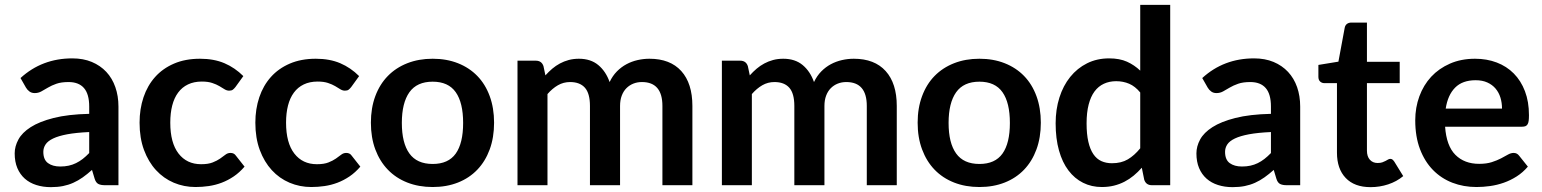

<svg xmlns="http://www.w3.org/2000/svg" viewBox="-20 -763 6354 791"><path d="M468 0H412.5Q395 0 385 -5.2Q375 -10.5 370 -26.5L359 -63Q339.5 -45.5 320.8 -32.2Q302 -19 282 -10Q262 -1 239.5 3.5Q217 8 189.5 8Q157 8 129.5 -0.8Q102 -9.5 82.2 -27Q62.5 -44.5 51.5 -70.5Q40.5 -96.5 40.5 -131Q40.5 -160 55.8 -188.2Q71 -216.5 106.5 -239.2Q142 -262 201 -277Q260 -292 347.5 -294V-324Q347.5 -375.5 326 -400.2Q304.5 -425 262.5 -425Q232.5 -425 212.5 -418Q192.5 -411 177.8 -402.2Q163 -393.5 150.5 -386.5Q138 -379.5 123 -379.5Q110.5 -379.5 101.5 -386Q92.5 -392.5 87 -402L64.5 -441.5Q153 -522.5 278 -522.5Q323 -522.5 358.2 -507.8Q393.5 -493 418 -466.8Q442.5 -440.5 455.2 -404Q468 -367.5 468 -324ZM228 -77Q247 -77 263 -80.5Q279 -84 293.2 -91Q307.5 -98 320.8 -108.2Q334 -118.5 347.5 -132.5V-219Q293.5 -216.5 257.2 -209.8Q221 -203 199 -192.5Q177 -182 167.8 -168Q158.5 -154 158.5 -137.5Q158.5 -105 177.8 -91Q197 -77 228 -77Z M950 -404.5Q944.5 -397.5 939.2 -393.5Q934 -389.5 924 -389.5Q914.5 -389.5 905.2 -395.2Q896 -401 883.8 -408.2Q871.5 -415.5 854.2 -421.2Q837 -427 811.5 -427Q779 -427 754.5 -415.2Q730 -403.5 713.8 -381.5Q697.5 -359.5 689.5 -328.2Q681.5 -297 681.5 -257.5Q681.5 -174.5 715.5 -130.5Q749.5 -86.5 808.5 -86.5Q838 -86.5 856.2 -93.8Q874.5 -101 887 -109.8Q899.5 -118.5 908.8 -125.8Q918 -133 929.5 -133Q944.5 -133 952 -121.5L987.5 -76.5Q967 -52.5 943 -36.2Q919 -20 893.2 -10.2Q867.5 -0.5 840.2 3.5Q813 7.5 785.5 7.5Q738 7.5 696 -10.2Q654 -28 622.8 -62Q591.5 -96 573.2 -145.2Q555 -194.5 555 -257.5Q555 -314 571.2 -362.2Q587.5 -410.5 619 -445.8Q650.5 -481 697 -501Q743.5 -521 804 -521Q861.5 -521 904.8 -502.5Q948 -484 982.5 -449.5Z M1427 -404.5Q1421.5 -397.5 1416.2 -393.5Q1411 -389.5 1401 -389.5Q1391.5 -389.5 1382.2 -395.2Q1373 -401 1360.8 -408.2Q1348.5 -415.5 1331.2 -421.2Q1314 -427 1288.5 -427Q1256 -427 1231.5 -415.2Q1207 -403.5 1190.8 -381.5Q1174.5 -359.5 1166.5 -328.2Q1158.5 -297 1158.5 -257.5Q1158.5 -174.5 1192.5 -130.5Q1226.5 -86.5 1285.5 -86.5Q1315 -86.5 1333.2 -93.8Q1351.5 -101 1364 -109.8Q1376.5 -118.5 1385.8 -125.8Q1395 -133 1406.5 -133Q1421.5 -133 1429 -121.5L1464.5 -76.5Q1444 -52.5 1420 -36.2Q1396 -20 1370.2 -10.2Q1344.5 -0.5 1317.2 3.5Q1290 7.5 1262.5 7.5Q1215 7.5 1173 -10.2Q1131 -28 1099.8 -62Q1068.5 -96 1050.2 -145.2Q1032 -194.5 1032 -257.5Q1032 -314 1048.2 -362.2Q1064.5 -410.5 1096 -445.8Q1127.5 -481 1174 -501Q1220.5 -521 1281 -521Q1338.5 -521 1381.8 -502.5Q1425 -484 1459.5 -449.5Z M1762.5 -521Q1820 -521 1866.8 -502.5Q1913.5 -484 1946.5 -450Q1979.5 -416 1997.5 -367Q2015.5 -318 2015.5 -257.5Q2015.5 -196.5 1997.5 -147.5Q1979.5 -98.5 1946.5 -64Q1913.5 -29.5 1866.8 -11Q1820 7.5 1762.5 7.5Q1705 7.5 1658 -11Q1611 -29.5 1577.8 -64Q1544.5 -98.5 1526.2 -147.5Q1508 -196.5 1508 -257.5Q1508 -318 1526.2 -367Q1544.5 -416 1577.8 -450Q1611 -484 1658 -502.5Q1705 -521 1762.5 -521ZM1762.5 -87.5Q1827 -87.5 1857.5 -130.2Q1888 -173 1888 -256.5Q1888 -340 1857.5 -383.2Q1827 -426.5 1762.5 -426.5Q1697.5 -426.5 1666.5 -382.8Q1635.5 -339 1635.5 -256.5Q1635.5 -174 1666.5 -130.8Q1697.5 -87.5 1762.5 -87.5Z M2112 0V-513H2187.5Q2211.5 -513 2219 -490.5L2227 -452.5Q2240.5 -467.5 2255.2 -480Q2270 -492.5 2286.8 -501.5Q2303.5 -510.5 2323 -515.8Q2342.5 -521 2365 -521Q2413.5 -521 2444.8 -495Q2476 -469 2491.5 -425Q2503.5 -450.5 2521.5 -468.8Q2539.5 -487 2561 -498.5Q2582.5 -510 2606.8 -515.5Q2631 -521 2655.5 -521Q2741 -521 2786.8 -470.2Q2832.5 -419.5 2832.5 -326.5V0H2709V-326.5Q2709 -425 2624.5 -425Q2605.5 -425 2589.2 -418.5Q2573 -412 2560.8 -399.8Q2548.5 -387.5 2541.5 -369Q2534.5 -350.5 2534.5 -326.5V0H2410.5V-326.5Q2410.5 -378 2389.8 -401.5Q2369 -425 2328.5 -425Q2301.5 -425 2278.5 -411.8Q2255.5 -398.5 2235.5 -375.5V0Z M2954 0V-513H3029.5Q3053.5 -513 3061 -490.5L3069 -452.5Q3082.5 -467.5 3097.2 -480Q3112 -492.5 3128.8 -501.5Q3145.5 -510.5 3165 -515.8Q3184.5 -521 3207 -521Q3255.5 -521 3286.8 -495Q3318 -469 3333.5 -425Q3345.5 -450.5 3363.5 -468.8Q3381.5 -487 3403 -498.5Q3424.5 -510 3448.8 -515.5Q3473 -521 3497.5 -521Q3583 -521 3628.8 -470.2Q3674.5 -419.5 3674.5 -326.5V0H3551V-326.5Q3551 -425 3466.5 -425Q3447.5 -425 3431.2 -418.5Q3415 -412 3402.8 -399.8Q3390.5 -387.5 3383.5 -369Q3376.5 -350.5 3376.5 -326.5V0H3252.5V-326.5Q3252.5 -378 3231.8 -401.5Q3211 -425 3170.5 -425Q3143.5 -425 3120.5 -411.8Q3097.5 -398.5 3077.5 -375.5V0Z M4015 -521Q4072.5 -521 4119.2 -502.5Q4166 -484 4199 -450Q4232 -416 4250 -367Q4268 -318 4268 -257.5Q4268 -196.5 4250 -147.5Q4232 -98.5 4199 -64Q4166 -29.5 4119.2 -11Q4072.5 7.5 4015 7.5Q3957.5 7.5 3910.5 -11Q3863.5 -29.5 3830.2 -64Q3797 -98.5 3778.8 -147.5Q3760.5 -196.5 3760.5 -257.5Q3760.5 -318 3778.8 -367Q3797 -416 3830.2 -450Q3863.5 -484 3910.5 -502.5Q3957.5 -521 4015 -521ZM4015 -87.5Q4079.5 -87.5 4110 -130.2Q4140.5 -173 4140.5 -256.5Q4140.5 -340 4110 -383.2Q4079.5 -426.5 4015 -426.5Q3950 -426.5 3919 -382.8Q3888 -339 3888 -256.5Q3888 -174 3919 -130.8Q3950 -87.5 4015 -87.5Z M4725.5 0Q4701.5 0 4694 -22.5L4684 -72Q4668 -54 4650.5 -39.5Q4633 -25 4612.8 -14.5Q4592.5 -4 4569.2 1.8Q4546 7.5 4519 7.5Q4477 7.5 4442 -10Q4407 -27.5 4381.8 -60.8Q4356.5 -94 4342.8 -143Q4329 -192 4329 -255Q4329 -312 4344.5 -361Q4360 -410 4389 -446Q4418 -482 4458.5 -502.2Q4499 -522.5 4549.5 -522.5Q4592.5 -522.5 4623 -508.8Q4653.5 -495 4677.5 -472V-743H4801V0ZM4561 -90.5Q4599.5 -90.5 4626.5 -106.5Q4653.5 -122.5 4677.5 -152V-382Q4656.5 -407.5 4631.8 -418Q4607 -428.5 4578.5 -428.5Q4550.5 -428.5 4527.8 -418Q4505 -407.5 4489.2 -386.2Q4473.5 -365 4465 -332.2Q4456.5 -299.5 4456.5 -255Q4456.5 -210 4463.8 -178.8Q4471 -147.5 4484.5 -127.8Q4498 -108 4517.5 -99.2Q4537 -90.5 4561 -90.5Z M5336.5 0H5281Q5263.5 0 5253.5 -5.2Q5243.5 -10.5 5238.5 -26.5L5227.5 -63Q5208 -45.5 5189.2 -32.2Q5170.5 -19 5150.5 -10Q5130.5 -1 5108 3.5Q5085.5 8 5058 8Q5025.5 8 4998 -0.8Q4970.5 -9.5 4950.8 -27Q4931 -44.5 4920 -70.5Q4909 -96.5 4909 -131Q4909 -160 4924.2 -188.2Q4939.5 -216.5 4975 -239.2Q5010.5 -262 5069.5 -277Q5128.5 -292 5216 -294V-324Q5216 -375.5 5194.5 -400.2Q5173 -425 5131 -425Q5101 -425 5081 -418Q5061 -411 5046.2 -402.2Q5031.5 -393.5 5019 -386.5Q5006.5 -379.5 4991.5 -379.5Q4979 -379.5 4970 -386Q4961 -392.5 4955.5 -402L4933 -441.5Q5021.5 -522.5 5146.5 -522.5Q5191.5 -522.5 5226.8 -507.8Q5262 -493 5286.5 -466.8Q5311 -440.5 5323.8 -404Q5336.5 -367.5 5336.5 -324ZM5096.5 -77Q5115.5 -77 5131.5 -80.5Q5147.5 -84 5161.8 -91Q5176 -98 5189.2 -108.2Q5202.5 -118.5 5216 -132.5V-219Q5162 -216.5 5125.8 -209.8Q5089.5 -203 5067.5 -192.5Q5045.5 -182 5036.2 -168Q5027 -154 5027 -137.5Q5027 -105 5046.2 -91Q5065.5 -77 5096.5 -77Z M5626.5 8Q5560 8 5524 -29.8Q5488 -67.5 5488 -134V-420.5H5436Q5426 -420.5 5418.8 -427Q5411.5 -433.5 5411.5 -446.5V-495.5L5494 -509L5520 -649Q5522 -659 5529.2 -664.5Q5536.5 -670 5547.5 -670H5611.5V-508.5H5746.5V-420.5H5611.5V-142.5Q5611.5 -118.5 5623.5 -105Q5635.5 -91.5 5655.5 -91.5Q5667 -91.5 5674.8 -94.2Q5682.5 -97 5688.2 -100Q5694 -103 5698.5 -105.8Q5703 -108.5 5707.5 -108.5Q5713 -108.5 5716.5 -105.8Q5720 -103 5724 -97.5L5761 -37.5Q5734 -15 5699 -3.5Q5664 8 5626.5 8Z M6057 -521Q6105.5 -521 6146.2 -505.5Q6187 -490 6216.5 -460.2Q6246 -430.5 6262.5 -387.2Q6279 -344 6279 -288.5Q6279 -274.5 6277.8 -265.2Q6276.5 -256 6273.2 -250.8Q6270 -245.5 6264.5 -243.2Q6259 -241 6250.5 -241H5933.5Q5939 -162 5976 -125Q6013 -88 6074 -88Q6104 -88 6125.8 -95Q6147.5 -102 6163.8 -110.5Q6180 -119 6192.2 -126Q6204.5 -133 6216 -133Q6230 -133 6238.5 -121.5L6274.5 -76.5Q6254 -52.5 6228.5 -36.2Q6203 -20 6175.2 -10.2Q6147.5 -0.5 6118.8 3.5Q6090 7.5 6063 7.5Q6009.5 7.5 5963.5 -10.2Q5917.5 -28 5883.5 -62.8Q5849.5 -97.5 5830 -148.8Q5810.5 -200 5810.5 -267.5Q5810.5 -320 5827.5 -366.2Q5844.5 -412.5 5876.2 -446.8Q5908 -481 5953.8 -501Q5999.5 -521 6057 -521ZM6059.5 -432.5Q6005 -432.5 5974.8 -402Q5944.5 -371.5 5936 -315.5H6168Q6168 -339.5 6161.5 -360.8Q6155 -382 6141.5 -398Q6128 -414 6107.5 -423.2Q6087 -432.5 6059.5 -432.5Z"/></svg>

Font: Lato TR
Style: Bold
Weight: 700
Designer: Lukasz Dziedzic
Foundry: tyPoland Lukasz Dziedzic
Version: Version 1.104 2013